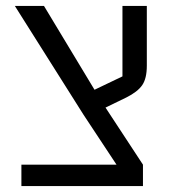

<svg xmlns="http://www.w3.org/2000/svg" viewBox="-20 -626 583 646"><path d="M52 -72H372L261 -240L30 -606H128L298 -324L392 -369V-606H474V-405Q474 -362 458.5 -339.5Q443 -317 405 -298L335 -264L461 -72V0H52Z"/></svg>

Font: IBM Plex Sans Hebrew
Style: Regular
Weight: 400
Designer: Mike Abbink, Paul van der Laan, Pieter van Rosmalen, Yanek Iontef
Foundry: Bold Monday
Version: Version 1.2